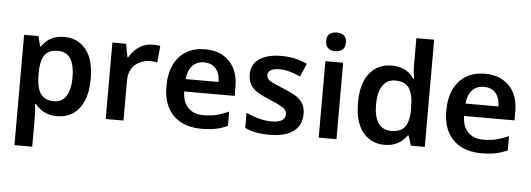

<svg xmlns="http://www.w3.org/2000/svg" viewBox="-58 -938 3747 1356"><g transform="rotate(5 1815.0 -260.0)"><path d="M366 -552Q461 -552 519 -481.5Q577 -411 577 -272Q577 -180 550 -117Q523 -54 475 -22Q427 10 363 10Q324 10 294 -0.5Q264 -11 243 -27.5Q222 -44 207 -63H199Q203 -45 205 -22.5Q207 0 207 20V240H81V-542H183L201 -470H207Q222 -493 243.5 -511.5Q265 -530 295.5 -541Q326 -552 366 -552ZM330 -450Q286 -450 259 -432.5Q232 -415 220 -379Q208 -343 207 -289V-273Q207 -215 218.5 -175Q230 -135 257.5 -114Q285 -93 332 -93Q372 -93 397.5 -115Q423 -137 435.5 -177.5Q448 -218 448 -274Q448 -358 419.5 -404Q391 -450 330 -450Z M991 -552Q1003 -552 1019 -551Q1035 -550 1046 -547L1035 -430Q1026 -432 1011.5 -433.5Q997 -435 986 -435Q956 -435 928.5 -425.5Q901 -416 879.5 -397.5Q858 -379 845.5 -350Q833 -321 833 -281V0H707V-542H804L822 -448H828Q844 -477 868 -500.5Q892 -524 923.5 -538Q955 -552 991 -552Z M1364 -552Q1437 -552 1489.5 -522.5Q1542 -493 1571 -438.5Q1600 -384 1600 -306V-242H1242Q1244 -168 1283 -127.5Q1322 -87 1391 -87Q1444 -87 1485.5 -97.5Q1527 -108 1571 -128V-27Q1531 -8 1488 1Q1445 10 1385 10Q1306 10 1244.5 -20.5Q1183 -51 1148.5 -113Q1114 -175 1114 -267Q1114 -360 1145.5 -423.5Q1177 -487 1233 -519.5Q1289 -552 1364 -552ZM1364 -459Q1314 -459 1282.5 -426.5Q1251 -394 1245 -330H1478Q1478 -368 1465.5 -397Q1453 -426 1428 -442.5Q1403 -459 1364 -459Z M2096 -157Q2096 -103 2070 -65.5Q2044 -28 1993.5 -9Q1943 10 1870 10Q1813 10 1772 2Q1731 -6 1694 -23V-130Q1734 -111 1783 -98Q1832 -85 1874 -85Q1926 -85 1949 -101Q1972 -117 1972 -144Q1972 -160 1963 -173Q1954 -186 1928 -200.5Q1902 -215 1849 -237Q1797 -258 1762.5 -279Q1728 -300 1710.5 -329.5Q1693 -359 1693 -404Q1693 -477 1751 -514.5Q1809 -552 1904 -552Q1954 -552 1998.5 -542.5Q2043 -533 2088 -512L2048 -419Q2011 -435 1974.5 -446Q1938 -457 1900 -457Q1859 -457 1838 -444.5Q1817 -432 1817 -410Q1817 -393 1827.5 -380.5Q1838 -368 1864.5 -355.5Q1891 -343 1940 -323Q1989 -304 2023.5 -283.5Q2058 -263 2077 -233Q2096 -203 2096 -157Z M2343 -542V0H2217V-542ZM2280 -751Q2308 -751 2329 -736.5Q2350 -722 2350 -685Q2350 -649 2329 -633.5Q2308 -618 2280 -618Q2251 -618 2230.5 -633.5Q2210 -649 2210 -685Q2210 -722 2230.5 -736.5Q2251 -751 2280 -751Z M2683 10Q2589 10 2530.5 -60.5Q2472 -131 2472 -270Q2472 -409 2531 -480.5Q2590 -552 2686 -552Q2726 -552 2756.5 -541.5Q2787 -531 2809 -513Q2831 -495 2846 -473H2852Q2849 -487 2846 -516Q2843 -545 2843 -570V-760H2969V0H2871L2848 -71H2843Q2828 -49 2806 -30.5Q2784 -12 2754 -1Q2724 10 2683 10ZM2721 -92Q2791 -92 2820 -132Q2849 -172 2849 -253V-269Q2849 -357 2821.5 -403Q2794 -449 2719 -449Q2662 -449 2631 -401.5Q2600 -354 2600 -268Q2600 -182 2631 -137Q2662 -92 2721 -92Z M3348 -552Q3421 -552 3473.5 -522.5Q3526 -493 3555 -438.5Q3584 -384 3584 -306V-242H3226Q3228 -168 3267 -127.5Q3306 -87 3375 -87Q3428 -87 3469.5 -97.5Q3511 -108 3555 -128V-27Q3515 -8 3472 1Q3429 10 3369 10Q3290 10 3228.5 -20.5Q3167 -51 3132.5 -113Q3098 -175 3098 -267Q3098 -360 3129.5 -423.5Q3161 -487 3217 -519.5Q3273 -552 3348 -552ZM3348 -459Q3298 -459 3266.5 -426.5Q3235 -394 3229 -330H3462Q3462 -368 3449.5 -397Q3437 -426 3412 -442.5Q3387 -459 3348 -459Z"/></g></svg>

Font: Noto Sans Armenian SemiBold
Style: Regular
Weight: 600
Designer: Monotype Design Team
Foundry: Monotype Imaging Inc.
Version: Version 2.007